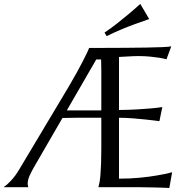

<svg xmlns="http://www.w3.org/2000/svg" viewBox="-80 -941 935 965"><path d="M377.9 -349.1Q338.4 -349.1 300.5 -349.1Q262.7 -349.1 233.9 -348.1L89.8 -99.1Q85 -90.3 79.6 -80.3Q74.2 -70.3 69.6 -60.1Q64.9 -49.8 62 -39.1Q59.1 -28.3 59.1 -18.1Q59.1 -11.7 60.1 -7.6Q61 -3.4 62 -2V0H-60.1V-2Q-44.4 -11.7 -23.4 -34.4Q-2.4 -57.1 18.1 -91.8L266.1 -506.8Q288.6 -544.9 306.2 -576.9Q323.7 -608.9 336.4 -633.5Q349.1 -658.2 357.2 -675.3Q365.2 -692.4 368.2 -700.2H435.1Q494.1 -700.2 551 -700.7Q607.9 -701.2 655 -701.9Q702.1 -702.6 735.6 -704.1Q769 -705.6 780.8 -708L756.8 -643.1Q740.7 -647.5 719.2 -650.9Q700.7 -653.8 674.1 -656.5Q647.5 -659.2 612.8 -659.2Q601.1 -659.2 585 -658.4Q568.8 -657.7 553.7 -656.7Q536.1 -655.8 518.1 -654.8V-388.2Q568.4 -388.7 608.6 -391.1Q648.9 -393.6 677.2 -396Q710.4 -398.9 735.8 -402.8L721.2 -332Q687.5 -336.4 652.3 -340.3Q622.1 -343.8 586.4 -346.4Q550.8 -349.1 518.1 -349.1V-43Q575.2 -43 623.8 -47.9Q672.4 -52.7 708.5 -59.1Q750.5 -65.9 785.2 -75.2L771 3.9Q765.1 3.4 753.4 2.9Q741.7 2.4 727.3 2Q712.9 1.5 697 1.2Q681.2 1 667 0.7Q652.8 0.5 641.8 0.2Q630.9 0 626 0H415V-2Q418 -12.2 420.7 -27.3Q423.3 -42.5 425 -64.9Q426.8 -87.4 428 -118.4Q429.2 -149.4 429.2 -190.9V-349.1ZM255.9 -386.2H429.2V-508.8Q429.2 -554.2 429.2 -586.4Q429.2 -618.7 428.2 -642.1H403.8ZM669.9 -845.2Q633.8 -833 596.7 -819.3Q580.6 -813.5 563 -806.6Q545.4 -799.8 527.3 -792Q509.3 -784.2 491 -776.1Q472.7 -768.1 456.1 -759.3L445.3 -777.3Q477.1 -798.3 508.5 -823.2Q540 -848.1 566.4 -870.1Q596.7 -895.5 625 -921.4Z"/></svg>

Font: Marcellus
Style: Regular
Weight: 400
Designer: Astigmatic (AOETI)
Foundry: Astigmatic (AOETI)
Version: Version 1.000